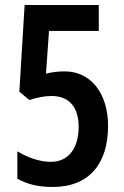

<svg xmlns="http://www.w3.org/2000/svg" viewBox="-20 -734 494 764"><path d="M237 -450C216 -450 191 -448 163 -441L175 -611H373V-714H78L57 -369L97 -336C128 -346 156 -352 185 -352C254 -352 293 -309 293 -229C293 -149 256 -90 182 -90C138 -90 90 -107 49 -132V-23C87 -1 133 10 190 10C336 10 410 -84 410 -233C410 -362 342 -450 237 -450Z"/></svg>

Font: Noto Sans Georgian ExtraCondensed SemiBold
Style: Regular
Weight: 600
Width: 2
Designer: Monotype Design Team, Akaki Razmadze
Foundry: Google LLC
Version: Version 2.005